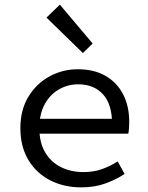

<svg xmlns="http://www.w3.org/2000/svg" viewBox="-20 -797 640 829"><path d="M330 12Q257 12 197.5 -18Q138 -48 103 -105.5Q68 -163 68 -244Q68 -323 103 -380Q138 -437 194.5 -467.5Q251 -498 316 -498Q386 -498 435.5 -469.5Q485 -441 511.5 -390Q538 -339 538 -270Q538 -256 537 -243Q536 -230 534 -220H123V-284H485L464 -261Q464 -347 424.5 -390Q385 -433 318 -433Q273 -433 234.5 -411Q196 -389 173 -347Q150 -305 150 -244Q150 -181 175 -139Q200 -97 243 -75.5Q286 -54 340 -54Q384 -54 419.5 -66.5Q455 -79 488 -100L518 -46Q482 -22 435.5 -5Q389 12 330 12ZM337.8 -568.1 180.7 -721.1 238.5 -776.9 380.1 -609.1Z"/></svg>

Font: Source Code Pro ExtraLight
Style: Regular
Weight: 200
Monospace: yes
Designer: Paul D. Hunt, Teo Tuominen
Foundry: Adobe
Version: Version 1.026;hotconv 1.1.0;makeotfexe 2.6.0